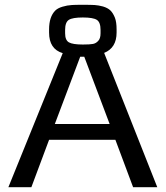

<svg xmlns="http://www.w3.org/2000/svg" viewBox="-20 -782 692 802"><path d="M242 -560Q185 -577 185 -646V-659Q185 -712 211 -738Q221 -748 241 -754Q261 -760 280 -761Q291 -762 326 -762Q360 -762 375.5 -761Q391 -760 410 -755Q430 -749 441 -738.5Q452 -728 460 -708Q467 -690 467 -659V-646Q467 -582 415 -561L637 0H536L462 -198H185L111 0H15ZM390 -611Q400 -621 400 -643V-657Q400 -689 384.5 -699Q369 -709 326 -709Q283 -709 267.5 -699Q252 -689 252 -657V-643Q252 -614 268 -605Q284 -596 326 -596Q356 -596 368.5 -598.5Q381 -601 390 -611ZM438 -264 332 -545H315L209 -264Z"/></svg>

Font: Play
Style: Regular
Weight: 400
Designer: Jonas Hecksher (Cyrillic expansion: Cyreal)
Foundry: Jonas Hecksher, Playtype, e-types AS
Version: Version 2.101; ttfautohint (v1.5.65-e2d9)